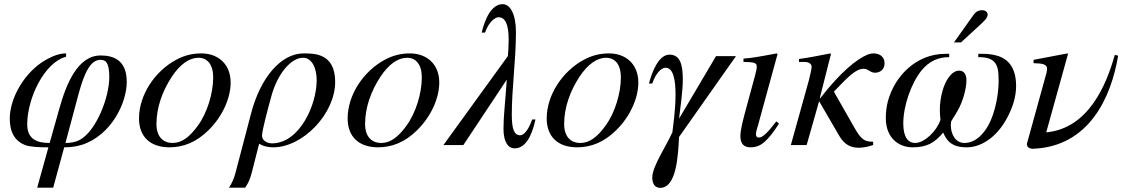

<svg xmlns="http://www.w3.org/2000/svg" viewBox="-20 -698 5412 924"><path d="M219 -10C156 -10 111 -29 111 -100C111 -223 192 -397 298 -425V-441C263 -441 231 -427 199 -409C101 -353 27 -229 27 -127C27 -61 52 -19 101 0C127 10 174 11 213 11L159 205H236L289 11C320 11 348 7 374 -1C516 -47 590 -203 590 -304C590 -413 521 -431 464 -431C354 -431 299 -294 266 -177ZM359 -249C386 -348 416 -410 463 -410C484 -410 506 -404 506 -328C506 -226 441 -66 364 -25C342 -13 317 -10 295 -10Z M1090 -301C1090 -389 1030 -441 949 -441C908 -441 868 -432 829 -411C724 -355 649 -240 649 -128C649 -41 702 11 796 11C862 11 926 -14 984 -72C1050 -137 1090 -225 1090 -301ZM1006 -326C1006 -250 978 -156 932 -93C893 -39 855 -10 811 -10C764 -10 733 -41 733 -101C733 -180 761 -259 807 -329C847 -389 891 -420 935 -420C978 -420 1006 -387 1006 -326Z M1113 135C1106 161 1096 184 1082 205H1160C1175 184 1185 159 1191 135L1227 -6C1250 7 1272 11 1295 11C1437 11 1593 -150 1593 -304C1593 -441 1494 -441 1441 -441C1334 -441 1234 -328 1188 -151ZM1504 -312C1504 -194 1423 -10 1290 -8C1262 -8 1241 -24 1241 -45C1241 -70 1269 -174 1287 -239C1317 -346 1382 -420 1438 -420C1481 -420 1504 -371 1504 -312Z M2094 -301C2094 -389 2034 -441 1953 -441C1912 -441 1872 -432 1833 -411C1728 -355 1653 -240 1653 -128C1653 -41 1706 11 1800 11C1866 11 1930 -14 1988 -72C2054 -137 2094 -225 2094 -301ZM2010 -326C2010 -250 1982 -156 1936 -93C1897 -39 1859 -10 1815 -10C1768 -10 1737 -41 1737 -101C1737 -180 1765 -259 1811 -329C1851 -389 1895 -420 1939 -420C1982 -420 2010 -387 2010 -326Z M2541 -123C2521 -66 2498 -47 2484 -47C2454 -47 2443 -77 2443 -147C2443 -274 2463 -409 2463 -543C2463 -633 2434 -678 2399 -678C2344 -678 2313 -604 2298 -541H2314C2334 -597 2365 -615 2379 -615C2410 -615 2428 -584 2428 -507C2428 -475 2426 -446 2424 -428L2114 0H2210L2419 -315C2412 -213 2403 -138 2403 -78C2403 -11 2428 16 2456 16C2508 16 2539 -41 2557 -123Z M3052 -301C3052 -389 2992 -441 2911 -441C2870 -441 2830 -432 2791 -411C2686 -355 2611 -240 2611 -128C2611 -41 2664 11 2758 11C2824 11 2888 -14 2946 -72C3012 -137 3052 -225 3052 -301ZM2968 -326C2968 -250 2940 -156 2894 -93C2855 -39 2817 -10 2773 -10C2726 -10 2695 -41 2695 -101C2695 -180 2723 -259 2769 -329C2809 -389 2853 -420 2897 -420C2940 -420 2968 -387 2968 -326Z M3522 -428H3426L3248 -127C3253 -175 3266 -255 3266 -317C3266 -387 3253 -435 3202 -435C3152 -435 3120 -360 3103 -296H3119C3138 -351 3165 -372 3183 -372C3221 -372 3231 -312 3231 -243C3231 -167 3219 -90 3216 -62C3186 6 3119 103 3119 156C3119 189 3134 206 3157 206C3236 206 3243 52 3248 -39Z M3716 -114C3673 -57 3649 -36 3632 -36C3624 -36 3618 -41 3618 -51C3618 -65 3623 -78 3628 -95L3722 -438L3718 -441C3617 -422 3597 -419 3558 -416V-400C3612 -399 3622 -396 3622 -376C3622 -368 3618 -350 3613 -332L3565 -155C3550 -99 3543 -64 3543 -44C3543 -7 3559 11 3592 11C3642 11 3674 -19 3729 -103Z M3925 -225 3979 -438 3976 -441C3926 -431 3875 -421 3825 -414V-400H3853C3867 -400 3886 -394 3886 -376C3886 -369 3881 -343 3872 -309L3786 0H3862L3922 -211L4015 -51C4032 -21 4056 13 4113 13C4132 13 4155 9 4182 0V-16C4141 -16 4125 -25 4091 -85L3993 -257C4065 -332 4099 -367 4137 -367C4158 -367 4168 -348 4191 -348C4217 -348 4237 -365 4237 -394C4237 -419 4220 -441 4183 -441C4175 -441 4165 -439 4157 -436C4103 -414 4026 -352 3928 -226Z M4571 -494H4605L4693 -575C4716 -596 4733 -612 4733 -627C4733 -642 4719 -649 4708 -649C4687 -649 4676 -641 4665 -626ZM4688 -439V-423C4730 -423 4769 -416 4781 -369C4785 -354 4786 -326 4786 -308C4786 -244 4769 -156 4738 -98C4716 -57 4677 -10 4621 -10C4579 -10 4556 -51 4556 -94C4556 -101 4556 -108 4558 -115C4568 -130 4581 -152 4589 -166C4611 -204 4631 -267 4631 -312C4631 -339 4620 -358 4596 -358C4559 -358 4529 -310 4515 -258C4507 -228 4503 -197 4503 -172C4503 -158 4504 -136 4506 -121C4487 -66 4429 -10 4384 -10C4352 -10 4327 -35 4327 -104C4327 -187 4364 -295 4414 -358C4452 -405 4497 -423 4548 -423V-439H4530C4389 -439 4286 -332 4253 -211C4246 -184 4243 -157 4243 -130C4243 -31 4308 11 4372 11C4443 11 4480 -13 4519 -60C4535 -25 4555 11 4633 11C4697 11 4774 -32 4827 -131C4853 -180 4870 -231 4870 -285C4870 -333 4858 -378 4825 -406C4798 -429 4757 -439 4706 -439Z M5345 -434C5305 -291 5219 -80 5015 -61L5120 -439L5117 -441L4954 -410V-394C4997 -393 5019 -389 5019 -367C5019 -363 5018 -355 5017 -350L4925 -17C4923 -12 4922 -8 4922 -4C4922 11 4936 18 4950 18C5223 8 5328 -232 5361 -430Z"/></svg>

Font: XITS
Style: Italic
Weight: 400
Italic angle: -16.33°
Designer: MicroPress Inc., with final additions and corrections provided by Coen Hoffman, Elsevier (retired)
Version: Version 1.107